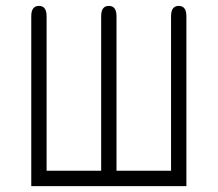

<svg xmlns="http://www.w3.org/2000/svg" viewBox="-20 -631 738 651"><path d="M612 0H86V-576Q86 -611 112 -611Q138 -611 138 -576V-52H323V-576Q323 -611 349 -611Q375 -611 375 -576V-52H560V-576Q560 -611 586 -611Q612 -611 612 -576Z"/></svg>

Font: Jura
Style: Regular
Weight: 400
Designer: Daniel Johnson, Alexei Vanyashin
Foundry: Daniel Johnson
Version: Version 5.103